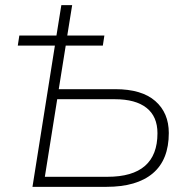

<svg xmlns="http://www.w3.org/2000/svg" viewBox="-20 -725 737 745"><path d="M106 0 193 -548H49L55 -587H199L218 -705H260L241 -587H385L379 -548H235L208 -379H427Q530 -379 582.5 -333Q635 -287 635 -209Q635 -105 573 -52.5Q511 0 393 0ZM154 -39H397Q591 -39 591 -208Q591 -273 548.5 -306.5Q506 -340 426 -340H202Z"/></svg>

Font: Nunito Sans ExtraLight
Style: Italic
Weight: 200
Italic angle: -9°
Designer: Vernon Adams
Foundry: Vernon Adams
Version: Version 3.006; ttfautohint (v1.8.3)